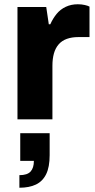

<svg xmlns="http://www.w3.org/2000/svg" viewBox="-20 -560 447 901"><path d="M62 0V-527H197L209 -446H216Q228 -473 245.5 -494.5Q263 -516 288.5 -528Q314 -540 345 -540Q363 -540 378 -536.5Q393 -533 400 -529V-386H348Q317 -386 293.5 -377.5Q270 -369 255 -351.5Q240 -334 233 -309Q226 -284 226 -251V0ZM71 321V262Q108 262 123.5 245Q139 228 139 195H75V65H213V168Q213 224 196.5 257.5Q180 291 148.5 306Q117 321 71 321Z"/></svg>

Font: Archivo SemiBold ExtraBold
Style: Regular
Weight: 800
Version: Version 2.001